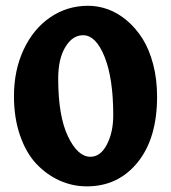

<svg xmlns="http://www.w3.org/2000/svg" viewBox="-20 -643 603 678"><path d="M29.3 -303.2Q29.3 -395 63.7 -468.3Q98.1 -541.5 157.7 -582Q217.3 -622.6 291 -622.6Q327.1 -622.6 361.8 -609.9Q396.5 -597.2 428 -570.6Q459.5 -543.9 483.2 -506.6Q506.8 -469.2 520.8 -416.3Q534.7 -363.3 534.7 -301.3Q534.7 -154.8 466.1 -69.8Q397.5 15.1 286.6 15.1Q236.3 15.1 190.7 -5.4Q145 -25.9 108.6 -64.2Q72.3 -102.5 50.8 -164.6Q29.3 -226.6 29.3 -303.2ZM299.3 -89.4Q335 -89.4 357.4 -132.6Q379.9 -175.8 379.9 -236.3Q379.9 -365.7 349.4 -442.1Q318.8 -518.6 273.4 -518.6Q235.8 -518.6 210.7 -476.8Q185.5 -435.1 185.5 -365.7Q185.5 -233.4 220 -161.4Q254.4 -89.4 299.3 -89.4Z"/></svg>

Font: Cooper*
Style: Bold
Weight: 700
Designer: Owen Earl
Foundry: indestructible type*
Version: Version 0.001